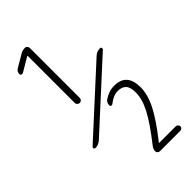

<svg xmlns="http://www.w3.org/2000/svg" viewBox="-291 -796 1082 1082"><g transform="rotate(-45 250.0 -255.0)"><path d="M265.6 202.1Q265.6 184.6 277.3 169.9Q358.4 66.4 390.6 3.9Q422.9 -58.6 422.9 -110.4Q422.9 -153.3 405.8 -170.9Q388.7 -188.5 357.4 -188.5Q321.3 -188.5 282.2 -157.2Q277.3 -153.3 271.5 -155.8Q265.6 -158.2 265.6 -164.1Q265.6 -187.5 283.2 -198.2Q323.2 -224.6 363.3 -223.6Q462.9 -223.6 462.9 -112.3Q462.9 -54.7 429.2 12.2Q395.5 79.1 314.5 181.6V182.6V183.6H447.3Q454.1 183.6 460 189.5Q465.8 195.3 465.8 202.1Q465.8 209 460 214.4Q454.1 219.7 447.3 219.7H285.2Q277.3 219.7 271.5 214.4Q265.6 209 265.6 202.1ZM137.7 -311.5V-686.5L136.7 -688.5H135.7L49.8 -637.7Q43 -634.8 37.6 -637.7Q32.2 -640.6 32.2 -648.4Q32.2 -668 49.8 -677.7L121.1 -719.7Q135.7 -729.5 158.2 -730.5Q166 -730.5 171.9 -724.1Q177.7 -717.8 177.7 -710V-311.5Q177.7 -303.7 171.9 -297.9Q166 -292 157.7 -292Q149.4 -292 143.6 -297.9Q137.7 -303.7 137.7 -311.5ZM41 -49.8Q34.2 -49.8 31.7 -55.7Q29.3 -61.5 35.2 -67.4L413.1 -413.1Q430.7 -429.7 457 -429.7Q462.9 -429.7 464.8 -423.3Q466.8 -417 462.9 -413.1L85 -67.4Q66.4 -49.8 41 -49.8Z"/></g></svg>

Font: Rounded Mgen+ 2m light
Style: Regular
Weight: 200
Designer: [Source Han Sans]
Ryoko NISHIZUKA  (kana & ideographs); Paul D. Hunt (Latin, Greek & Cyrillic); Wenlong ZHANG  (bopomofo
Version: Version 1.059.20150602